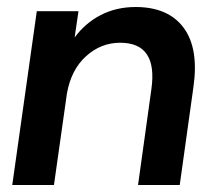

<svg xmlns="http://www.w3.org/2000/svg" viewBox="-20 -528 609 548"><path d="M374 0 412 -273Q431 -406 323 -406Q268 -406 225.5 -367.5Q183 -329 171 -261L134 0H15L85 -496H204L193 -421Q223 -462 267.5 -485Q312 -508 367 -508Q460 -508 504 -449Q548 -390 532 -279L493 0Z"/></svg>

Font: Host Grotesk SemiBold
Style: Italic
Weight: 600
Italic angle: -8°
Designer: Doğukan Karapınar based on Poppins by Indian Type Foundry, Jonny Pinhorn
Foundry: Element Type
Version: Version 1.001; ttfautohint (v1.8.4.7-5d5b)